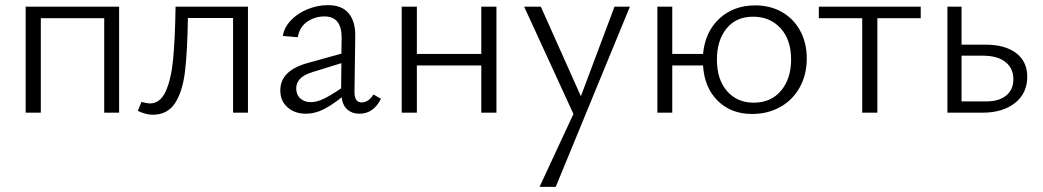

<svg xmlns="http://www.w3.org/2000/svg" viewBox="-20 -439 4063 748"><path d="M444 0H386V-368H139V0H80V-413H444Z M946 0H888V-369H712Q710 -237 700.5 -159Q691 -81 661.5 -36.5Q632 8 575 8Q549 8 517 -7L531 -42Q554 -36 564 -36Q604 -36 625.5 -83Q647 -130 654.5 -209Q662 -288 664 -413H946Z M1464 -54Q1451 -27 1430 -11.5Q1409 4 1380 4Q1352 4 1333.5 -12Q1315 -28 1311 -60Q1273 -29 1239.5 -12.5Q1206 4 1172 4Q1128 4 1100 -21Q1072 -46 1072 -87Q1072 -166 1184 -195L1310 -230L1311 -290Q1312 -375 1244 -375Q1207 -375 1177 -354.5Q1147 -334 1140 -294L1082 -299Q1087 -332 1113 -359.5Q1139 -387 1178 -403Q1217 -419 1258 -419Q1312 -419 1338.5 -387Q1365 -355 1364 -298L1361 -80Q1361 -40 1389 -40Q1402 -40 1414 -48Q1426 -56 1435 -71ZM1191 -41Q1214 -41 1242 -54.5Q1270 -68 1309 -95L1310 -193L1197 -158Q1162 -147 1148 -131Q1134 -115 1134 -95Q1134 -70 1150 -55.5Q1166 -41 1191 -41Z M1914 -413V0H1855V-184H1604V0H1545V-413H1604V-229H1855V-413Z M2434 -413 2145 289H2082L2214 5L2022 -413H2087L2243 -64L2374 -413Z M3123 -211Q3123 -148 3095.5 -98.5Q3068 -49 3019.5 -22Q2971 5 2910 5Q2828 5 2776 -46.5Q2724 -98 2719 -184H2599V0H2541V-413H2599V-229H2719Q2727 -315 2782.5 -366.5Q2838 -418 2922 -418Q2981 -418 3026.5 -392Q3072 -366 3097.5 -319Q3123 -272 3123 -211ZM3062 -207Q3062 -284 3021 -329Q2980 -374 2914 -374Q2848 -374 2810.5 -328Q2773 -282 2773 -207Q2773 -129 2812.5 -84Q2852 -39 2916 -39Q2984 -39 3023 -86Q3062 -133 3062 -207Z M3567 -368H3398V0H3339V-368H3170V-413H3567Z M3982 -140Q3982 -76 3934.5 -38Q3887 0 3807 0H3671V-413H3726V-265H3819Q3896 -265 3939 -232Q3982 -199 3982 -140ZM3928 -130Q3928 -173 3897 -197.5Q3866 -222 3810 -222H3726V-44H3823Q3872 -44 3900 -67Q3928 -90 3928 -130Z"/></svg>

Font: Ysabeau Semilight
Style: Regular
Weight: 300
Designer: Christian Thalmann (Catharsis Fonts)
Version: Version 0.003